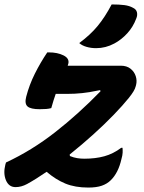

<svg xmlns="http://www.w3.org/2000/svg" viewBox="-29 -834 649 865"><path d="M184 -598H191Q230 -598 257 -584.5Q284 -571 279 -548Q278 -543 276 -538H515Q542 -538 559 -524.5Q576 -511 582.5 -491Q589 -471 584 -451L582 -444Q578 -426 551.5 -393Q525 -360 483.5 -317Q442 -274 391 -228Q340 -182 285 -138L286 -131Q303 -124 319 -121.5Q335 -119 351 -119Q401 -119 441 -130Q481 -141 517 -168H523Q524 -158 523.5 -146Q523 -134 518 -117Q504 -55 470 -22Q454 -6 430 2.5Q406 11 369 11Q309 11 265.5 -7Q222 -25 181 -60Q133 -27 93 -5Q67 9 41 9Q11 9 -2 -21.5Q-15 -52 -5 -92L-2 -102Q114 -156 219 -238Q324 -320 424 -423L422 -428Q374 -418 341 -414.5Q308 -411 273 -411H222Q217 -397 212 -381Q207 -365 202 -347Q192 -344 179 -343Q166 -342 150 -342Q109 -342 95 -354.5Q81 -367 89 -398Q103 -452 128 -502Q153 -552 184 -598ZM474 -814Q509 -814 531.5 -811Q554 -808 570 -799Q585 -792 588 -778.5Q591 -765 585 -751Q571 -713 544.5 -684Q518 -655 486 -638Q447 -617 404 -617Q381 -617 360.5 -623Q340 -629 328 -640Q378 -677 411 -717Q444 -757 474 -814Z"/></svg>

Font: Recursive Mn Csl St
Style: Bold Italic
Weight: 700
Italic angle: -15°
Monospace: yes
Version: Version 1.079;hotconv 1.0.112;makeotfexe 2.5.65598; ttfautoh